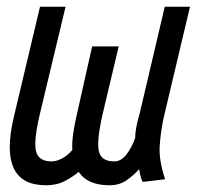

<svg xmlns="http://www.w3.org/2000/svg" viewBox="-20 -538 600 571"><path d="M118 13Q82 13 58 1Q34 -11 21.5 -36.5Q9 -62 9 -101Q9 -140 22 -194L99 -518H175L99 -201Q86 -146 85 -114.5Q84 -83 96.5 -70.5Q109 -58 133 -58Q148 -58 165 -67Q182 -76 195 -92Q194 -114 197.5 -139.5Q201 -165 208 -195L254 -400H333L286 -202Q273 -146 272 -114.5Q271 -83 283 -70.5Q295 -58 320 -58Q340 -58 356 -78.5Q372 -99 382 -128Q382 -142 385.5 -160.5Q389 -179 395 -199L470 -518H545L467 -189Q458 -148 455 -105Q452 -62 471 -5L405 3Q401 -2 398 -14Q395 -26 394 -35Q380 -19 358 -3Q336 13 306 13Q240 13 214 -27Q198 -13 173.5 0Q149 13 118 13Z"/></svg>

Font: Ubuntu Sans Mono
Style: Italic
Weight: 400
Italic angle: -13.5°
Monospace: yes
Designer: Dalton Maag Ltd
Foundry: Dalton Maag Ltd
Version: Version 1.006